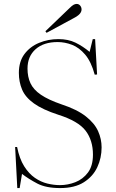

<svg xmlns="http://www.w3.org/2000/svg" viewBox="-20 -943 592 977"><path d="M286 14Q214 14 170 -9Q126 -32 92 -58L80 14H68L57 -195H67Q79 -135 103 -97Q127 -59 157.5 -38Q188 -17 221 -9Q254 -1 285 -1Q325 -1 363.5 -16Q402 -31 427.5 -65Q453 -99 453 -156Q453 -229 415.5 -278Q378 -327 277 -359Q197 -385 153 -416.5Q109 -448 92.5 -487Q76 -526 76 -572Q76 -630 104.5 -668Q133 -706 179 -725Q225 -744 277 -744Q327 -744 364 -726Q401 -708 436 -679L452 -744H464L474 -564L462 -563Q444 -629 413.5 -665Q383 -701 346.5 -715Q310 -729 273 -729Q202 -729 161 -692.5Q120 -656 120 -594Q120 -552 135 -519.5Q150 -487 188 -461Q226 -435 293 -412Q372 -386 416.5 -351Q461 -316 479 -276Q497 -236 497 -193Q497 -139 475 -92Q453 -45 406.5 -15.5Q360 14 286 14ZM217 -776 211 -784 333 -901Q347 -915 355 -919Q363 -923 370 -923Q381 -923 388 -914.5Q395 -906 395 -895Q395 -873 363 -855Z"/></svg>

Font: Literata 72pt ExtraLight
Style: Regular
Weight: 200
Designer: Latin by Veronika Burian and Jose Scaglione. Greek by Irene Vlachou. Cyrillic by Vera Evstafieva.
Foundry: TypeTogether
Version: Version 3.002